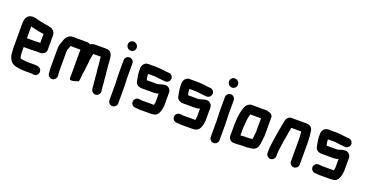

<svg xmlns="http://www.w3.org/2000/svg" viewBox="-34 -1411 4270 2232"><g transform="rotate(20 2101.0 -295.5)"><path d="M253 -303H159V-448C161 -448 163 -448 165 -447C181 -444 201 -438 216 -435C244 -430 270 -422 299 -419L316 -417L324 -415V-305H315C302 -305 268 -303 253 -303ZM315 -196H368C381 -196 395 -201 410 -212C425 -223 433 -238 433 -257V-441C431 -495 384 -519 331 -524L314 -527L298 -529C285 -531 274 -535 260 -538L236 -542C204 -548 176 -561 139 -561C76 -561 50 -512 50 -449V-142C50 -114 56 -86 56 -61C57 -52 60 -42 64 -31C83 16 111 46 168 54C188 59 210 62 234 62H242C249 63 257 64 264 64H359L367 66C415 80 452 27 428 -14C415 -36 390 -45 356 -45H264C255 -45 244 -47 234 -47C227 -47 211 -49 205 -50C197 -50 182 -54 176 -56C174 -56 171 -57 171 -59C170 -62 165 -69 165 -75C161 -94 159 -119 159 -143V-194H253C268 -194 301 -196 315 -196Z M648 -11V-18C648 -37 644 -51 644 -70V-317C644 -340 659 -360 663 -380L667 -392H669C678 -391 686 -391 692 -391H789V-36C789 -10 824 -18 844 -22C861 -25 886 -36 899 -40C901 -60 906 -78 907 -98C907 -145 920 -183 922 -229C924 -250 929 -270 930 -290C930 -323 939 -348 942 -375C943 -379 946 -389 946 -395H1039C1041 -385 1042 -365 1043 -354C1049 -318 1050 -275 1053 -239C1055 -225 1060 -200 1060 -182L1062 -150C1065 -127 1068 -105 1068 -82C1069 -74 1070 -66 1071 -59C1071 -57 1071 -55 1072 -52V-41C1072 -33 1073 -24 1075 -13L1078 -2C1081 12 1088 24 1101 32C1143 59 1194 20 1184 -26L1182 -36C1181 -39 1181 -41 1181 -42C1181 -47 1181 -52 1180 -58C1180 -69 1177 -77 1177 -88C1177 -113 1173 -134 1171 -159L1169 -187C1168 -199 1167 -212 1165 -225C1160 -260 1159 -298 1154 -334C1151 -389 1152 -460 1119 -487C1102 -501 1088 -504 1062 -504H931C906 -504 889 -498 873 -487C861 -496 848 -500 835 -500H692C687 -500 681 -500 673 -501C661 -501 650 -500 641 -499C604 -493 575 -462 565 -429L559 -411C548 -384 535 -353 535 -317V-73C535 -55 537 -38 539 -23V-11C539 18 565 44 594 44C623 44 648 18 648 -11Z M1303 -448V-265C1303 -218 1309 -168 1307 -123V45C1307 74 1332 100 1361 100C1390 100 1416 74 1416 45V-122C1418 -168 1412 -218 1412 -265V-448C1412 -477 1386 -502 1357 -502C1328 -502 1303 -477 1303 -448ZM1285 -637C1285 -606 1312 -579 1343 -579C1373 -579 1397 -604 1397 -634C1397 -665 1370 -691 1339 -691C1309 -691 1285 -667 1285 -637Z M1864 -342C1838 -342 1816 -335 1794 -328C1789 -326 1785 -325 1783 -325C1777 -324 1769 -321 1764 -321H1635V-322C1630 -340 1625 -362 1625 -383V-395H1710C1715 -394 1719 -394 1723 -394C1749 -389 1779 -387 1806 -384C1816 -384 1829 -381 1838 -381H1845C1874 -381 1899 -407 1899 -436C1899 -465 1874 -490 1845 -490H1838C1829 -492 1818 -493 1809 -493C1806 -494 1803 -494 1799 -494C1793 -495 1786 -496 1778 -497C1755 -499 1736 -503 1712 -503C1705 -504 1699 -504 1692 -504H1587C1544 -504 1516 -465 1516 -425V-383C1516 -363 1521 -342 1523 -325C1525 -308 1531 -288 1533 -270C1539 -234 1572 -212 1613 -212H1764C1786 -212 1801 -217 1819 -222V-118C1819 -109 1816 -100 1814 -92C1814 -89 1813 -85 1812 -80H1664C1653 -81 1639 -83 1628 -84H1621C1592 -84 1566 -59 1566 -30C1566 -1 1590 25 1619 25H1626C1635 25 1646 28 1656 28C1664 29 1672 29 1679 29H1805C1824 29 1838 27 1855 24C1876 19 1896 2 1904 -17C1909 -29 1916 -43 1919 -57C1923 -77 1928 -95 1928 -118V-277C1928 -309 1897 -342 1864 -342Z M2375 -342C2349 -342 2327 -335 2305 -328C2300 -326 2296 -325 2294 -325C2288 -324 2280 -321 2275 -321H2146V-322C2141 -340 2136 -362 2136 -383V-395H2221C2226 -394 2230 -394 2234 -394C2260 -389 2290 -387 2317 -384C2327 -384 2340 -381 2349 -381H2356C2385 -381 2410 -407 2410 -436C2410 -465 2385 -490 2356 -490H2349C2340 -492 2329 -493 2320 -493C2317 -494 2314 -494 2310 -494C2304 -495 2297 -496 2289 -497C2266 -499 2247 -503 2223 -503C2216 -504 2210 -504 2203 -504H2098C2055 -504 2027 -465 2027 -425V-383C2027 -363 2032 -342 2034 -325C2036 -308 2042 -288 2044 -270C2050 -234 2083 -212 2124 -212H2275C2297 -212 2312 -217 2330 -222V-118C2330 -109 2327 -100 2325 -92C2325 -89 2324 -85 2323 -80H2175C2164 -81 2150 -83 2139 -84H2132C2103 -84 2077 -59 2077 -30C2077 -1 2101 25 2130 25H2137C2146 25 2157 28 2167 28C2175 29 2183 29 2190 29H2316C2335 29 2349 27 2366 24C2387 19 2407 2 2415 -17C2420 -29 2427 -43 2430 -57C2434 -77 2439 -95 2439 -118V-277C2439 -309 2408 -342 2375 -342Z M2556 -448V-265C2556 -218 2562 -168 2560 -123V45C2560 74 2585 100 2614 100C2643 100 2669 74 2669 45V-122C2671 -168 2665 -218 2665 -265V-448C2665 -477 2639 -502 2610 -502C2581 -502 2556 -477 2556 -448ZM2538 -637C2538 -606 2565 -579 2596 -579C2626 -579 2650 -604 2650 -634C2650 -665 2623 -691 2592 -691C2562 -691 2538 -667 2538 -637Z M2878 -90V-183C2882 -246 2885 -309 2902 -359H3035V-190C3034 -182 3034 -177 3034 -174C3033 -169 3032 -162 3031 -154L3029 -132L3026 -111C3026 -107 3026 -103 3025 -98C3020 -97 3014 -97 3008 -97L2990 -95C2986 -94 2983 -94 2980 -94H2921C2907 -93 2892 -90 2878 -90ZM2828 19H2874C2888 19 2910 17 2924 15H2980C2987 15 2994 15 3002 14L3018 12C3023 11 3027 11 3030 11C3043 11 3061 6 3073 2C3122 -10 3132 -63 3137 -120L3139 -142C3141 -159 3143 -165 3144 -186V-405C3144 -437 3122 -457 3092 -460C3083 -465 3073 -468 3063 -468H2883C2865 -468 2848 -462 2833 -449C2803 -425 2793 -378 2783 -333C2773 -288 2772 -237 2769 -185V-43C2769 -13 2798 18 2828 19Z M3353 -7V-34C3353 -39 3353 -46 3354 -57C3354 -67 3355 -76 3356 -84C3361 -125 3370 -172 3375 -213C3380 -249 3390 -285 3393 -320C3395 -332 3398 -345 3400 -355L3402 -367C3402 -369 3403 -372 3404 -375H3526C3526 -374 3526 -373 3527 -372L3529 -348C3530 -331 3533 -311 3533 -292V-8C3533 21 3558 47 3587 47C3616 47 3642 21 3642 -8V-291C3642 -331 3636 -372 3632 -408C3629 -457 3602 -484 3551 -484H3394C3387 -484 3381 -484 3376 -485C3332 -487 3305 -454 3300 -414C3300 -412 3300 -409 3299 -406C3295 -392 3294 -385 3292 -371C3290 -359 3286 -344 3285 -331C3282 -317 3280 -308 3277 -292C3271 -248 3263 -208 3257 -164C3252 -122 3244 -81 3244 -34V-7C3244 22 3269 48 3298 48C3327 48 3353 22 3353 -7Z M4089 -342C4063 -342 4041 -335 4019 -328C4014 -326 4010 -325 4008 -325C4002 -324 3994 -321 3989 -321H3860V-322C3855 -340 3850 -362 3850 -383V-395H3935C3940 -394 3944 -394 3948 -394C3974 -389 4004 -387 4031 -384C4041 -384 4054 -381 4063 -381H4070C4099 -381 4124 -407 4124 -436C4124 -465 4099 -490 4070 -490H4063C4054 -492 4043 -493 4034 -493C4031 -494 4028 -494 4024 -494C4018 -495 4011 -496 4003 -497C3980 -499 3961 -503 3937 -503C3930 -504 3924 -504 3917 -504H3812C3769 -504 3741 -465 3741 -425V-383C3741 -363 3746 -342 3748 -325C3750 -308 3756 -288 3758 -270C3764 -234 3797 -212 3838 -212H3989C4011 -212 4026 -217 4044 -222V-118C4044 -109 4041 -100 4039 -92C4039 -89 4038 -85 4037 -80H3889C3878 -81 3864 -83 3853 -84H3846C3817 -84 3791 -59 3791 -30C3791 -1 3815 25 3844 25H3851C3860 25 3871 28 3881 28C3889 29 3897 29 3904 29H4030C4049 29 4063 27 4080 24C4101 19 4121 2 4129 -17C4134 -29 4141 -43 4144 -57C4148 -77 4153 -95 4153 -118V-277C4153 -309 4122 -342 4089 -342Z"/></g></svg>

Font: Electronic
Style: ExHv
Weight: 900
Version: Version 1.011